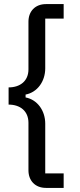

<svg xmlns="http://www.w3.org/2000/svg" viewBox="-20 -780 389 938"><path d="M291 138V67H201V-176C201 -239 163 -293 105 -304V-318C163 -329 201 -383 201 -446V-689H291V-760H205C151 -760 119 -724 119 -674V-441C119 -384 78 -353 22 -353V-269C78 -269 119 -238 119 -180V52C119 102 151 138 205 138Z"/></svg>

Font: IBM Plex Thai Text
Style: Regular
Weight: 450
Designer: Mike Abbink, Paul van der Laan, Pieter van Rosmalen, Ben Mitchell, Mark Frömberg
Foundry: Bold Monday
Version: Version 1.0